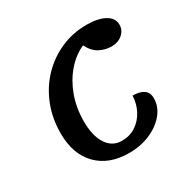

<svg xmlns="http://www.w3.org/2000/svg" viewBox="-142 -740 904 906"><g transform="rotate(-30 310.0 -287.5)"><path d="M313 25Q204 25 141 -39Q78 -103 78 -217Q78 -299 106 -369Q134 -439 183.5 -490.5Q233 -542 298.5 -571Q364 -600 439 -600Q502 -600 538.5 -579.5Q575 -559 575 -523Q575 -493 551.5 -472.5Q528 -452 493 -452Q459 -452 428 -468Q397 -484 377 -524Q327 -502 287 -456Q247 -410 224 -347.5Q201 -285 201 -211Q201 -132 230.5 -87Q260 -42 312 -42Q355 -42 387.5 -63.5Q420 -85 439.5 -121Q459 -157 461 -202Q499 -202 520.5 -187.5Q542 -173 542 -141Q542 -96 511 -58Q480 -20 428 2.5Q376 25 313 25Z"/></g></svg>

Font: Lemonada
Style: Regular
Weight: 400
Designer: Mohamed Gaber (Arabic), Eduardo Tunni (Latin)
Foundry: Kief Type Foundry
Version: Version 4.005